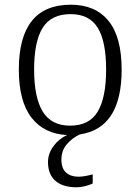

<svg xmlns="http://www.w3.org/2000/svg" viewBox="-20 -564 596 816"><path d="M241 114Q241 152 261 169.5Q281 187 313 187Q338 187 374 177V216Q359 223 340 227.5Q321 232 305 232Q247 232 215.5 204.5Q184 177 184 125Q184 89 207 57.5Q230 26 265 10Q167 5 113.5 -64.5Q60 -134 60 -268Q60 -544 281 -544Q385 -544 441 -475.5Q497 -407 497 -268Q497 -19 320 7Q287 22 264 49Q241 76 241 114ZM278 -30Q360 -30 395.5 -90Q431 -150 431 -268Q431 -389 395 -446.5Q359 -504 280 -504Q198 -504 161.5 -446Q125 -388 125 -268Q125 -150 161.5 -90Q198 -30 278 -30Z"/></svg>

Font: Noto Serif Light
Style: Regular
Weight: 300
Designer: Monotype Design Team
Foundry: Monotype Imaging Inc.
Version: Version 1.001